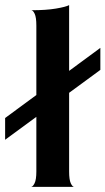

<svg xmlns="http://www.w3.org/2000/svg" viewBox="-71 -730 412 750"><path d="M50 0Q57 0 64 -14Q71 -28 71 -60V-630Q71 -662 64.5 -676Q58 -690 51 -690Q109 -690 147.5 -696.5Q186 -703 199 -710V-60Q199 -28 205.5 -14Q212 0 219 0ZM-51 -184V-269L321 -543V-457Z"/></svg>

Font: Red Rose SemiBold
Style: Regular
Weight: 600
Designer: Jaikishan Patel
Version: Version 2.000